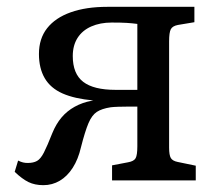

<svg xmlns="http://www.w3.org/2000/svg" viewBox="-20 -528 641 562"><path d="M107 14Q82 14 63.5 5Q45 -4 23 -25L33 -58Q41 -54 47.5 -52.5Q54 -51 61 -51Q78 -51 88.5 -57Q99 -63 108.5 -81.5Q118 -100 133 -138Q144 -165 160 -184Q176 -203 198.5 -215.5Q221 -228 248 -233L253 -234Q198 -239 163 -254.5Q128 -270 111 -299Q94 -328 94 -370Q94 -415 118 -445.5Q142 -476 187 -492Q232 -508 294 -508H549V-463L501 -455Q485 -452 480 -442.5Q475 -433 475 -407V-96Q475 -74 480 -65.5Q485 -57 500 -54L553 -43V0H308V-44L355 -53Q372 -56 377 -65Q382 -74 382 -100V-216Q372 -216 356.5 -216Q341 -216 326.5 -215.5Q312 -215 304 -214Q278 -210 263.5 -200.5Q249 -191 239 -167.5Q229 -144 217 -97Q209 -62 193 -37Q177 -12 155 1Q133 14 107 14ZM318 -265H382V-458Q367 -460 351 -461Q335 -462 307 -462Q273 -462 247 -450.5Q221 -439 207 -417Q193 -395 193 -364Q193 -312 223.5 -288.5Q254 -265 318 -265Z"/></svg>

Font: Literata 18pt
Style: Regular
Weight: 400
Designer: Latin by Veronika Burian and Jose Scaglione. Greek by Irene Vlachou. Cyrillic by Vera Evstafieva.
Foundry: TypeTogether
Version: Version 3.103;gftools[0.9.29]